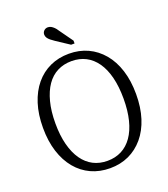

<svg xmlns="http://www.w3.org/2000/svg" viewBox="-163 -1026 1007 1151"><g transform="rotate(-20 341.0 -451.0)"><path d="M341 10Q275 10 220.5 -15Q166 -40 126.5 -87.5Q87 -135 65.5 -202.5Q44 -270 44 -355Q44 -440 65.5 -507.5Q87 -575 126.5 -622.5Q166 -670 220.5 -695Q275 -720 341 -720Q407 -720 461 -695Q515 -670 555 -622.5Q595 -575 616.5 -507.5Q638 -440 638 -355Q638 -270 616.5 -202.5Q595 -135 555 -87.5Q515 -40 461 -15Q407 10 341 10ZM341 -37Q391 -37 431 -57.5Q471 -78 499.5 -118.5Q528 -159 543 -218.5Q558 -278 558 -355Q558 -432 543 -491.5Q528 -551 499.5 -591.5Q471 -632 431 -652.5Q391 -673 341 -673Q291 -673 250.5 -652.5Q210 -632 182 -591.5Q154 -551 138.5 -491.5Q123 -432 123 -355Q123 -278 138.5 -218.5Q154 -159 182.5 -118.5Q211 -78 251 -57.5Q291 -37 341 -37ZM332 -872Q324 -885 315 -893.5Q306 -902 297 -907Q288 -912 277 -912Q262 -912 252 -902Q242 -892 242 -878Q242 -867 248 -857.5Q254 -848 265 -839Q276 -830 291 -820L373 -766H395V-784Z"/></g></svg>

Font: Roboto Serif 28pt Condensed Light
Style: Regular
Weight: 300
Width: 3
Designer: Greg Gazdowicz
Foundry: Commercial Type
Version: Version 1.008